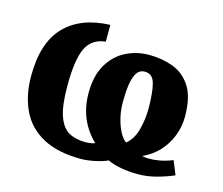

<svg xmlns="http://www.w3.org/2000/svg" viewBox="-80 -617 849 731"><g transform="rotate(15 344.0 -251.0)"><path d="M658 -23Q631 -11 593.5 -0.5Q556 10 518 10Q484 10 452.5 4.5Q421 -1 398 -12Q376 -2 346 4Q316 10 294 10Q202 10 143 -22Q84 -54 56.5 -112Q29 -170 29 -246Q29 -378 92 -443Q155 -508 270 -512V-446Q215 -440 193.5 -394Q172 -348 172 -246Q172 -168 186.5 -127Q201 -86 228 -71Q255 -56 294 -56Q300 -56 309.5 -57Q319 -58 331 -62Q257 -134 257 -240Q257 -308 283 -352.5Q309 -397 351.5 -418.5Q394 -440 443 -440Q495 -440 538.5 -423.5Q582 -407 608.5 -365.5Q635 -324 635 -248Q635 -189 604 -138Q573 -87 516 -61Q530 -58 542 -58Q563 -58 585.5 -62Q608 -66 636 -77ZM392 -240Q392 -208 399.5 -177.5Q407 -147 419 -125Q431 -103 444 -95Q472 -118 482.5 -159.5Q493 -201 493 -239Q493 -306 483.5 -340Q474 -374 444 -374Q422 -374 411 -355.5Q400 -337 396 -307Q392 -277 392 -240Z"/></g></svg>

Font: Arsenal SC
Style: Bold
Weight: 700
Designer: Andrij Shevchenko
Foundry: Stairsfor
Version: Version 2.001; ttfautohint (v1.8.4.7-5d5b)